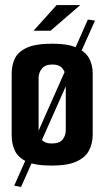

<svg xmlns="http://www.w3.org/2000/svg" viewBox="-20 -647 411 756"><path d="M184 5Q118 5 84.5 -11Q51 -27 38.5 -54Q26 -81 26 -113V-358Q26 -390 38.5 -416.5Q51 -443 85.5 -459Q120 -475 187 -475Q247 -475 281.5 -459.5Q316 -444 330.5 -418Q345 -392 345 -359V-117Q345 -82 330.5 -54.5Q316 -27 281 -11Q246 5 184 5ZM183 -82Q214 -82 226.5 -97.5Q239 -113 239 -136V-340Q239 -361 226.5 -377Q214 -393 186 -393Q158 -393 145 -377Q132 -361 132 -340V-133Q132 -112 144.5 -97Q157 -82 183 -82ZM63 89 36 84 326 -570 354 -566ZM112 -526 203 -627H296L179 -526Z"/></svg>

Font: Smooch Sans Thin
Style: Bold
Weight: 700
Version: Version 1.010